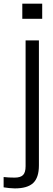

<svg xmlns="http://www.w3.org/2000/svg" viewBox="-85 -820 286 1045"><path d="M36.4 -717.6V-800H144.7V-717.6ZM-4.3 205.4Q-17.7 205.4 -35.1 203.6Q-52.5 201.8 -65.3 199.6V143.5Q-53.4 145.2 -37 145.9Q-20.6 146.7 -5.4 146.7Q26.4 146.7 40.4 132.7Q54.3 118.7 54.3 84.8V-600H126.8V79.9Q126.8 146.7 95.5 176.1Q64.3 205.4 -4.3 205.4Z"/></svg>

Font: Big Shoulders Thin
Style: Regular
Weight: 100
Designer: Patric King
Foundry: XO Type Co
Version: Version 2.002